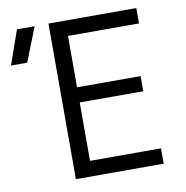

<svg xmlns="http://www.w3.org/2000/svg" viewBox="-180 -808 861 887"><g transform="rotate(-10 250.5 -365.0)"><path d="M517 0V-72H184V-346H482V-417H184V-658H517V-730H105V0ZM-23 -569 40 -729H-43L-99 -569Z"/></g></svg>

Font: Tekne LDO Light
Style: Regular
Weight: 300
Monospace: yes
Designer: Alessio Laiso, Mario Rullo, Paolo Rosset
Foundry: Alessio Laiso
Version: Version 1.000;hotconv 1.0.109;makeotfexe 2.5.65596